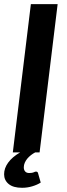

<svg xmlns="http://www.w3.org/2000/svg" viewBox="-24 -743 326 936"><path d="M147.5 0Q137 5.5 127 13.2Q117 21 109.2 30.2Q101.5 39.5 96.8 50.2Q92 61 92 73Q92 85.5 98.8 93Q105.5 100.5 118.5 100.5Q126.5 100.5 131.8 99.5Q137 98.5 140.5 97Q144 95.5 146.2 94.5Q148.5 93.5 151 93.5Q160 93.5 161.5 101.5L174.5 147Q157.5 158 133.5 165.2Q109.5 172.5 83.5 172.5Q40.5 172.5 18.2 154Q-4 135.5 -4 106.5Q-4 77 15.8 49.8Q35.5 22.5 74 0H38.5L126.5 -723H257L169 0Z"/></svg>

Font: Lato 2
Style: Bold Italic
Weight: 700
Italic angle: -7°
Designer: Lukasz Dziedzic with Adam Twardoch and Botio Nikoltchev
Foundry: tyPoland Lukasz Dziedzic
Version: Version 2.015; 2015-08-06; http://www.latofonts.com/